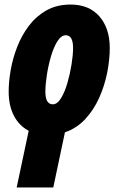

<svg xmlns="http://www.w3.org/2000/svg" viewBox="-20 -583 519 843"><path d="M53.2 240.2 106 -8.8Q64 -30.8 41 -75Q18.1 -119.1 18.1 -181.2Q18.1 -224.6 27.1 -276.1Q36.1 -327.6 55.9 -378.2Q75.7 -428.7 107.4 -470.5Q139.2 -512.2 184.3 -537.6Q229.5 -563 290 -563Q371.1 -563 416.5 -511Q461.9 -459 461.9 -372.1Q461.9 -321.3 450.7 -264.4Q439.5 -207.5 415.8 -154.3Q392.1 -101.1 354.7 -60.5Q317.4 -20 265.1 -2L213.9 240.2ZM211.9 -125Q231.4 -125 247.8 -151.6Q264.2 -178.2 275.9 -218.5Q287.6 -258.8 294.2 -300.5Q300.8 -342.3 300.8 -372.1Q300.8 -428.2 269 -428.2Q248.5 -428.2 231.9 -401.6Q215.3 -375 203.6 -334.7Q191.9 -294.4 185.5 -252.4Q179.2 -210.4 179.2 -180.2Q179.2 -125 211.9 -125Z"/></svg>

Font: Open Sans Condensed ExtraBold
Style: Italic
Weight: 800
Width: 3
Italic angle: -12°
Designer: Monotype Design Team
Foundry: Monotype Imaging Inc.
Version: Version 3.003; ttfautohint (v1.8.4)